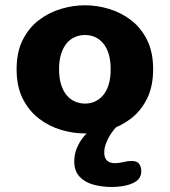

<svg xmlns="http://www.w3.org/2000/svg" viewBox="-20 -508 659 746"><path d="M310.5 10.5Q264 10.5 217 -3.5Q170 -17.5 131 -47.5Q92 -77.5 68.2 -125Q44.5 -172.5 44.5 -239Q44.5 -305.5 68.2 -352.8Q92 -400 131 -429.8Q170 -459.5 217 -473.5Q264 -487.5 310.5 -487.5Q356.5 -487.5 403.2 -473.5Q450 -459.5 489 -429.8Q528 -400 551.5 -352.8Q575 -305.5 575 -239Q575 -172.5 551.5 -125Q528 -77.5 489 -47.5Q450 -17.5 403.2 -3.5Q356.5 10.5 310.5 10.5ZM310.5 -105.5Q331 -105.5 348.8 -113.5Q366.5 -121.5 380.5 -137.8Q394.5 -154 402.2 -179.2Q410 -204.5 410 -239Q410 -273.5 402.2 -298.5Q394.5 -323.5 380.5 -340Q366.5 -356.5 348.8 -364.2Q331 -372 310.5 -372Q290 -372 271.5 -364.2Q253 -356.5 239.2 -340Q225.5 -323.5 217.5 -298.5Q209.5 -273.5 209.5 -239Q209.5 -204.5 217.5 -179.2Q225.5 -154 239.2 -137.8Q253 -121.5 271.5 -113.5Q290 -105.5 310.5 -105.5ZM414 218.5Q376.5 218.5 343.2 209.5Q310 200.5 289.2 178.5Q268.5 156.5 268.5 118.5Q268.5 92 278.5 67.8Q288.5 43.5 304 24.5Q319.5 5.5 336.8 -6.5Q354 -18.5 369.5 -21.5H441Q430.5 -15 417.5 2.5Q404.5 20 394.8 42Q385 64 385 84Q385 106 396 116Q407 126 426.5 126Q433.5 126 444.2 124.5Q455 123 461.5 121.5Q470.5 119 478.5 118.2Q486.5 117.5 492.5 117.5Q512.5 117.5 520.8 128.8Q529 140 529 157.5Q529 189 495.8 203.8Q462.5 218.5 414 218.5Z"/></svg>

Font: Sono ExtraLight Monospace
Style: Bold
Weight: 700
Version: Version 2.112